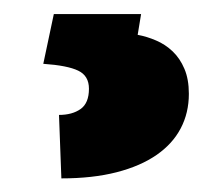

<svg xmlns="http://www.w3.org/2000/svg" viewBox="-20 -25 318 275"><path d="M182.1 -4.9 177.2 24.9Q190.4 27.3 203.6 33Q216.8 38.6 227.3 48.6Q237.8 58.6 244.1 73.5Q250.5 88.4 250.5 109.4Q250.5 136.7 238.8 158.9Q227.1 181.2 204.1 197Q181.2 212.9 147 221.7Q112.8 230.5 67.9 230.5L64.5 139.6Q83.5 139.6 95.5 131.1Q107.4 122.6 107.4 102.1Q107.4 83.5 92 76.2Q76.7 68.8 42 66.4L57.1 -4.9Z"/></svg>

Font: RobotoDraft
Style: Black
Weight: 900
Designer: Google
Version: Version 2.000980w3; 2014; ttfautohint (v1.1) -l 5 -r 24 -G 4